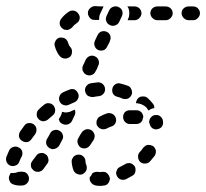

<svg xmlns="http://www.w3.org/2000/svg" viewBox="-28 -584 673 627"><path d="M33 -23Q24 -19 15 -19Q12 -19 8 -19Q6 -18 5 -16Q4 -14 3 -11Q-1 -3 3 6Q6 15 15 18Q25 22 38 22Q44 22 50 21Q59 18 64 10Q68 2 66 -7Q64 -12 62 -15Q59 -19 55 -21Q51 -23 46 -23Q42 -24 38 -23Q38 -23 38 -23Q35 -23 33 -23ZM290 -23Q286 -23 282 -22Q278 -21 275 -19Q274 -19 274 -19Q271 -11 265 -5Q265 -4 265 -4Q265 -4 265 -3Q264 1 266 6Q267 10 270 13Q273 17 277 19Q281 21 285 22Q292 23 300 23Q305 23 310 22Q319 22 325 15Q331 7 331 -2Q330 -6 328 -10Q326 -14 323 -17Q320 -20 316 -22Q311 -23 307 -23Q303 -22 300 -22Q295 -22 290 -23ZM357 -34Q354 -31 353 -26Q351 -22 351 -18Q352 -13 354 -9Q358 -1 366 2Q375 5 384 1Q394 -4 404 -10Q412 -14 414 -23Q416 -33 412 -41Q409 -44 406 -47Q402 -50 398 -51Q393 -52 389 -51Q385 -51 381 -48Q372 -43 364 -39Q360 -37 357 -34ZM244 -73Q237 -80 227 -79Q223 -79 219 -77Q215 -75 212 -72Q209 -68 207 -64Q206 -60 206 -56Q207 -41 212 -28Q216 -19 224 -16Q233 -12 241 -15Q250 -19 254 -28Q257 -36 254 -45Q251 -51 251 -58Q251 -67 244 -73ZM74 -52Q72 -47 73 -43Q73 -39 75 -35Q78 -31 81 -28Q88 -22 98 -23Q107 -24 113 -31Q119 -39 126 -49Q129 -52 130 -57Q131 -61 130 -65Q129 -70 127 -74Q125 -78 121 -80Q114 -86 104 -84Q95 -83 90 -75Q84 -67 78 -59Q75 -56 74 -52ZM40 -68 43 -73Q47 -82 44 -91Q41 -99 32 -103Q24 -107 15 -104Q6 -101 2 -93L-1 -86Q-4 -79 -7 -72Q-10 -63 -6 -54Q-2 -46 6 -43Q15 -40 24 -44Q32 -47 35 -56Q37 -62 40 -68ZM424 -80Q422 -75 423 -71Q423 -66 425 -62Q427 -58 430 -55Q437 -49 446 -50Q456 -50 462 -57Q470 -66 477 -75Q482 -83 481 -92Q479 -101 472 -107Q468 -109 464 -110Q459 -111 455 -111Q450 -110 447 -108Q443 -105 440 -102Q435 -94 428 -87Q425 -84 424 -80ZM123 -114Q126 -105 134 -100Q138 -98 142 -97Q147 -97 151 -98Q155 -99 159 -102Q162 -104 165 -108Q170 -117 175 -127Q180 -135 177 -144Q174 -153 166 -157Q158 -162 149 -159Q140 -157 136 -149Q131 -139 126 -131Q121 -123 123 -114ZM281 -143Q279 -152 272 -158Q264 -163 255 -162Q246 -160 240 -153Q233 -143 228 -133Q225 -129 225 -124Q224 -120 226 -116Q227 -111 230 -108Q232 -104 236 -102Q244 -98 253 -100Q262 -103 267 -111Q272 -119 277 -126Q282 -134 281 -143ZM91 -163Q90 -172 82 -178Q75 -183 65 -182Q56 -181 51 -173Q44 -164 38 -155Q33 -147 34 -138Q36 -129 44 -124Q52 -119 61 -120Q70 -122 75 -130Q81 -138 87 -146Q92 -154 91 -163ZM349 -182Q353 -191 350 -199Q347 -208 339 -212Q331 -216 322 -214Q310 -210 299 -204Q295 -202 292 -199Q290 -195 288 -191Q287 -187 287 -182Q287 -178 289 -174Q294 -166 302 -163Q311 -160 320 -164Q327 -168 336 -171Q345 -174 349 -182ZM459 -187Q460 -191 461 -195Q463 -199 466 -202Q469 -205 473 -207Q482 -210 491 -207Q499 -203 503 -194Q504 -191 504 -188Q506 -179 501 -171Q496 -164 486 -162Q478 -160 470 -165Q463 -170 461 -179Q459 -183 459 -187ZM164 -195Q165 -190 168 -185Q172 -181 177 -179Q185 -175 194 -178Q203 -181 207 -189L216 -208Q218 -212 218 -217Q218 -222 216 -226Q212 -224 207 -222Q200 -218 191 -217Q183 -216 175 -219Q173 -210 169 -203Q167 -199 164 -195ZM398 -179H396Q387 -179 380 -186Q374 -193 374 -202Q374 -211 380 -218Q387 -224 396 -224H398Q409 -224 418 -224Q423 -224 427 -222Q431 -220 434 -217Q437 -214 438 -210Q440 -206 440 -202Q438 -197 437 -191Q434 -185 429 -182Q423 -179 417 -179Q408 -179 398 -179ZM150 -214Q152 -218 152 -222Q153 -227 151 -231Q150 -235 147 -239Q141 -246 132 -247Q123 -248 116 -242Q107 -235 99 -227Q92 -221 92 -212Q91 -202 98 -195Q101 -192 105 -190Q109 -188 113 -188Q118 -188 122 -190Q126 -191 129 -194Q137 -201 144 -207Q148 -210 150 -214ZM435 -243Q427 -246 419 -247Q417 -247 416 -247Q416 -251 418 -255Q419 -259 422 -262Q428 -269 437 -269Q447 -270 454 -264Q463 -256 470 -247Q473 -244 475 -239Q476 -235 476 -231Q470 -230 465 -228Q461 -226 457 -223Q454 -228 450 -233Q444 -239 435 -243ZM227 -262Q231 -271 227 -279Q223 -288 215 -292Q206 -295 198 -291Q187 -287 177 -282Q169 -278 166 -269Q163 -260 167 -252Q171 -244 180 -241Q189 -238 197 -242Q206 -246 215 -250Q223 -253 227 -262ZM390 -262Q398 -266 402 -275Q405 -283 401 -292Q398 -301 389 -304Q378 -308 366 -311Q357 -314 349 -309Q341 -304 339 -295Q337 -286 341 -278Q346 -270 355 -268Q364 -266 372 -262Q381 -259 390 -262ZM310 -278Q316 -285 315 -295Q314 -304 307 -310Q300 -316 290 -315Q279 -313 268 -312Q259 -310 254 -303Q248 -295 250 -286Q251 -281 253 -278Q255 -274 259 -271Q263 -269 267 -268Q271 -267 276 -267Q285 -269 295 -270Q304 -271 310 -278ZM247 -378 243 -370Q241 -366 241 -362Q241 -357 242 -353Q244 -349 247 -345Q250 -342 254 -340Q262 -336 271 -339Q280 -342 284 -351L288 -358L293 -370Q297 -378 294 -387Q291 -396 282 -400Q274 -404 265 -401Q256 -397 252 -389ZM194 -445Q193 -450 190 -453Q187 -457 183 -459Q179 -461 175 -461Q170 -462 166 -461Q157 -458 153 -450Q148 -441 151 -433Q154 -422 159 -413Q163 -405 168 -400Q171 -397 175 -395Q179 -393 183 -393Q188 -392 192 -394Q196 -395 200 -398Q207 -404 207 -414Q208 -423 202 -430Q200 -432 198 -435Q196 -440 194 -445ZM288 -464 282 -451Q278 -442 281 -434Q284 -425 292 -421Q301 -417 310 -420Q318 -423 322 -432L329 -445L331 -451Q335 -459 332 -468Q329 -476 321 -480Q312 -484 303 -481Q295 -478 291 -470ZM232 -522Q234 -531 228 -539Q223 -547 214 -549Q205 -551 197 -546Q183 -537 172 -523Q166 -515 167 -506Q168 -497 176 -491Q179 -488 183 -487Q188 -486 192 -486Q197 -487 200 -489Q204 -491 207 -494Q214 -503 222 -508Q230 -513 232 -522ZM319 -515Q322 -506 331 -502Q339 -498 348 -501Q357 -504 361 -512L370 -531Q374 -540 371 -549Q368 -557 359 -561Q351 -565 342 -562Q333 -559 329 -551L320 -532Q316 -523 319 -515ZM394 -538Q394 -529 390 -522L389 -518H411Q420 -518 427 -525Q434 -532 434 -541Q434 -550 427 -557Q420 -563 411 -563H388Q390 -560 392 -556Q395 -547 394 -538ZM529 -525Q536 -532 536 -541Q536 -550 529 -557Q522 -563 513 -563H486Q477 -563 470 -557Q463 -550 463 -541Q463 -532 470 -525Q477 -518 486 -518H513Q522 -518 529 -525ZM618 -525Q625 -532 625 -541Q625 -550 618 -557Q612 -563 602 -563H588Q579 -563 572 -557Q565 -550 565 -541Q565 -532 572 -525Q579 -518 588 -518H602Q612 -518 618 -525ZM310 -563Q310 -563 310 -563Q309 -563 309 -563H303L282 -564Q273 -564 266 -557Q259 -551 259 -541Q259 -537 261 -533Q263 -528 266 -525Q269 -522 273 -520Q277 -519 282 -519H296Q295 -522 296 -525Q296 -534 300 -541L309 -560Q310 -562 310 -563Z"/></svg>

Font: FRB American Cursive Dashed Extrabold
Style: Bold Italic
Weight: 800
Italic angle: -25°
Version: Version 2.0;Modular Font Editor K font №1